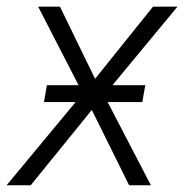

<svg xmlns="http://www.w3.org/2000/svg" viewBox="-45 -548 545 568"><path d="M376 -246.1H273.4L401.4 0H336.9L226.6 -222.7L45.9 0H-25.4L178.7 -246.1H85L93.8 -295.9H187.5L67.9 -528.3H132.3L236.3 -314.9L407.7 -528.3H480L287.6 -295.9H384.8Z"/></svg>

Font: Roboto Light
Style: Italic
Weight: 300
Italic angle: -12°
Designer: Google
Version: Version 2.134; 2016; ttfautohint (v1.6)